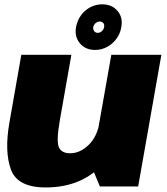

<svg xmlns="http://www.w3.org/2000/svg" viewBox="-20 -840 753 865"><path d="M430 0H602.5L707 -593H481.5L392.5 -90ZM301.5 -593H76L22.5 -288.5Q-0.5 -158 29 -76.8Q58.5 4.5 185.5 4.5Q332 4.5 424.8 -82Q517.5 -168.5 532 -251.5L429 -290.5Q417.5 -223.5 378.8 -186.5Q340 -149.5 296 -149.5Q257 -149.5 245 -177.2Q233 -205 250 -300.5ZM408.5 -615Q437.5 -615 462.8 -628.8Q488 -642.5 505 -665.8Q522 -689 526.5 -718Q534.5 -762 509.2 -791.2Q484 -820.5 440.5 -820.5Q411.5 -820.5 386.5 -807.2Q361.5 -794 344.8 -770.8Q328 -747.5 322.5 -718Q315 -674.5 340 -644.8Q365 -615 408.5 -615ZM420 -692Q410.5 -692 404.5 -699.8Q398.5 -707.5 400 -718Q402.5 -729 411 -736Q419.5 -743 429 -743Q439.5 -743 445.5 -736Q451.5 -729 449 -718Q447.5 -707.5 439 -699.8Q430.5 -692 420 -692Z"/></svg>

Font: Anybody Thin Black
Style: Italic
Weight: 900
Italic angle: -10°
Version: Version 1.113;gftools[0.9.25]